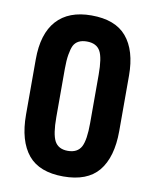

<svg xmlns="http://www.w3.org/2000/svg" viewBox="-81 -763 674 836"><g transform="rotate(10 256.0 -345.0)"><path d="M100.6 -48.8Q49.8 -110.4 49.8 -226.6V-470.7Q49.8 -584 102.5 -642.6Q155.3 -701.2 255.9 -701.2Q361.3 -701.2 411.1 -642.6Q461.9 -583 461.9 -470.7V-226.6Q461.9 -110.4 411.1 -48.8Q361.3 10.7 255.9 10.7Q150.4 10.7 100.6 -48.8ZM315.4 -133.8Q331.1 -164.1 331.1 -238.3V-452.1Q331.1 -527.3 315.4 -555.7Q298.8 -585.9 255.9 -585.9Q212.9 -585.9 197.3 -555.7Q190.4 -541 186 -515.1Q181.6 -489.3 181.6 -452.1V-238.3Q181.6 -164.1 197.3 -133.8Q213.9 -102.5 255.9 -102.5Q298.8 -102.5 315.4 -133.8Z"/></g></svg>

Font: DINish
Style: Bold
Weight: 700
Designer: Bert Driehuis
Foundry: Playbeing
Version: Version 3.008; git-95204e4c-release